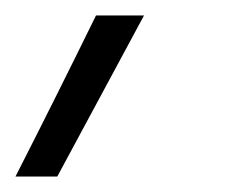

<svg xmlns="http://www.w3.org/2000/svg" viewBox="-52 -107 303 248"><path d="M134 -87 22 121H-32Q-5 68 20.5 17Q46 -34 72 -87Z"/></svg>

Font: Josefin Sans
Style: Italic
Weight: 400
Italic angle: -7.5°
Designer: Santiago Orozco
Foundry: Typemade